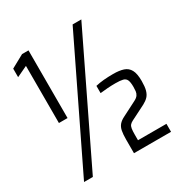

<svg xmlns="http://www.w3.org/2000/svg" viewBox="-162 -808 881 929"><g transform="rotate(-30 278.5 -344.0)"><path d="M78.3 -308V-627.2L18.3 -598.9V-646.5L90.6 -686.1H126.5V-308ZM40.8 0 374.2 -688H422.8L90 0ZM319.8 0V-75.8Q319.8 -105.5 323.5 -124.2Q327.2 -142.9 337.7 -155.2Q348.2 -167.6 367.8 -177.2L446.4 -217.3Q462.7 -225.3 469.2 -234.9Q475.7 -244.5 476.9 -255.6Q478.1 -266.7 478.1 -279.2Q478.1 -305.5 472.4 -318.1Q466.7 -330.7 452.2 -334.3Q437.8 -338 411.1 -338Q388.6 -338 367.2 -336.5Q345.7 -335 325.3 -332.5V-373Q346.3 -378 370.9 -380.3Q395.4 -382.5 424 -382.5Q458.1 -382.5 480.9 -375Q503.8 -367.5 515.3 -346.4Q526.9 -325.4 526.9 -284.2Q526.9 -252.6 521.6 -233.3Q516.2 -213.9 505 -202.2Q493.8 -190.5 476 -181.1L394.2 -139.8Q383.3 -134.4 377.6 -127.6Q371.9 -120.9 370 -108.9Q368 -96.8 368 -74.4V-44.6H526.9V0Z"/></g></svg>

Font: Saira Thin Condensed
Style: Regular
Weight: 100
Width: 3
Version: Version 1.101